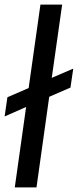

<svg xmlns="http://www.w3.org/2000/svg" viewBox="-34 -811 337 831"><path d="M271 -432 179 -392 124 0H30L79 -348L-14 -307L-2 -390L90 -430L141 -791H235L190 -474L283 -514Z"/></svg>

Font: Krub Medium
Style: Italic
Weight: 500
Italic angle: -8°
Designer: Ekaluck Peanpanawate
Foundry: Cadson Demak Co.,Ltd.
Version: Version 1.000; ttfautohint (v1.6)